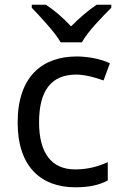

<svg xmlns="http://www.w3.org/2000/svg" viewBox="-20 -786 520 816"><path d="M238 -606H328C352 -651 415 -715 453 -753V-766H391C356 -743 318 -710 282 -674C249 -710 210 -743 175 -766H115V-753C151 -715 212 -651 238 -606ZM300 10C361 10 402 0 438 -19V-97C401 -80 357 -66 299 -66C198 -66 146 -137 146 -266C146 -400 197 -469 304 -469C341 -469 388 -456 420 -444L447 -517C415 -533 360 -546 306 -546C162 -546 55 -463 55 -265C55 -75 157 10 300 10Z"/></svg>

Font: Noto Sans Cypriot
Style: Regular
Weight: 400
Designer: Monotype Design Team
Foundry: Monotype Imaging Inc.
Version: Version 2.002